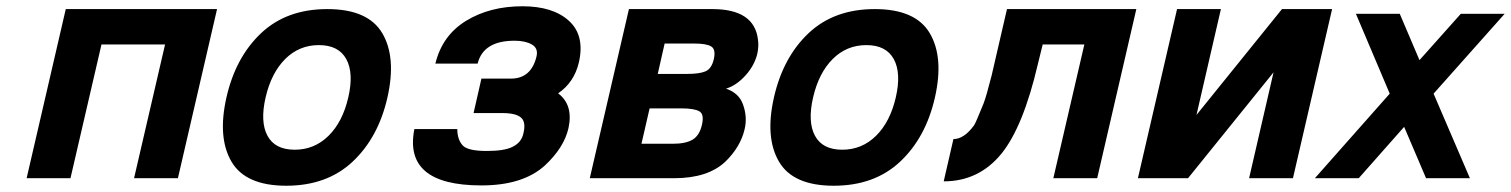

<svg xmlns="http://www.w3.org/2000/svg" viewBox="-20 -569 4824 613"><path d="M190 -540H673L548 0H408L507 -427H304L205 0H65Z M890.5 -380.5Q846 -336 828 -258Q810 -180 834 -135.5Q858 -91 921 -91Q984 -91 1029 -135.5Q1074 -180 1092 -258Q1110 -336 1085.5 -380.5Q1061 -425 998 -425Q935 -425 890.5 -380.5ZM719 -53Q674 -130 703 -258Q732 -386 813.5 -463Q895 -540 1025 -540Q1155 -540 1200.5 -463Q1246 -386 1217 -258Q1188 -130 1106 -53Q1024 24 894 24Q764 24 719 -53Z M1648 -549Q1746 -549 1797 -502Q1848 -455 1828 -369Q1813 -306 1762 -271Q1811 -234 1795 -160Q1781 -98 1720 -41Q1650 23 1517 23Q1392 23 1338.5 -22Q1285 -67 1303 -157H1440Q1440 -124 1457 -105Q1473 -87 1534 -87Q1590 -87 1616 -100Q1645 -114 1651 -143Q1660 -179 1643.5 -193.5Q1627 -208 1584 -208H1492L1517 -318H1611Q1676 -318 1693 -389Q1699 -415 1678 -427Q1657 -439 1623 -439Q1523 -439 1505 -366H1370Q1392 -456 1468 -502.5Q1544 -549 1648 -549Z M2398 -398Q2389 -360 2360 -328Q2331 -296 2298 -286Q2339 -272 2352 -236Q2367 -195 2357 -155Q2344 -100 2296 -53Q2240 0 2132 0H1863L1988 -540H2254Q2389 -540 2400 -442Q2403 -422 2398 -398ZM2259 -380Q2266 -411 2251 -420.5Q2236 -430 2196 -430H2102L2080 -333H2174Q2214 -333 2233 -341.5Q2252 -350 2259 -380ZM2154 -223H2054L2028 -110H2128Q2169 -110 2191 -123Q2213 -136 2221 -170Q2229 -204 2213 -213.5Q2197 -223 2154 -223Z M2638.5 -380.5Q2594 -336 2576 -258Q2558 -180 2582 -135.5Q2606 -91 2669 -91Q2732 -91 2777 -135.5Q2822 -180 2840 -258Q2858 -336 2833.5 -380.5Q2809 -425 2746 -425Q2683 -425 2638.5 -380.5ZM2467 -53Q2422 -130 2451 -258Q2480 -386 2561.5 -463Q2643 -540 2773 -540Q2903 -540 2948.5 -463Q2994 -386 2965 -258Q2936 -130 2854 -53Q2772 24 2642 24Q2512 24 2467 -53Z M3195 -540H3608L3483 0H3343L3442 -427H3309L3294 -366Q3247 -164 3177 -78Q3105 10 2993 10L3024 -125Q3058 -125 3090 -169Q3095 -176 3120 -238Q3129 -261 3146 -328Z M3738 -540H3878L3800 -202L4073 -540H4233L4108 0H3968L4046 -338L3773 0H3613Z M4644 -525H4784L4557 -270L4673 0H4533L4463 -164L4318 0H4178L4417 -270L4309 -525H4449L4512 -377Z"/></svg>

Font: Miedinger
Style: Bold-Italic
Weight: 700
Italic angle: -13°
Version: Version 001.000